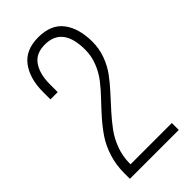

<svg xmlns="http://www.w3.org/2000/svg" viewBox="-223 -764 822 822"><g transform="rotate(-45 188.5 -353.0)"><path d="M40 0V-34.2Q40 -84.5 54.2 -128.9Q68.4 -173.3 90.8 -206.5Q113.3 -239.7 140.6 -270.5Q168 -301.3 195.3 -329.8Q222.7 -358.4 245.1 -387.2Q267.6 -416 281.7 -451.7Q295.9 -487.3 295.9 -525.9Q295.9 -664.1 189 -664.1Q134.3 -664.1 109.1 -627Q84 -589.8 84 -528.8V-481H40V-525.9Q40 -606.9 77.1 -656.5Q114.3 -706.1 190.9 -706.1Q268.6 -706.1 305.2 -657.7Q341.8 -609.4 341.8 -527.8Q341.8 -486.8 327.9 -448.7Q314 -410.6 291.5 -380.1Q269 -349.6 241.9 -320.1Q214.8 -290.5 187.7 -260.5Q160.6 -230.5 137.9 -199.7Q115.2 -168.9 100.8 -130.1Q86.4 -91.3 85.9 -49.8V-42H335.9V0Z"/></g></svg>

Font: Bebas Neue Book
Style: Regular
Weight: 400
Designer: Ryoichi Tsunekawa
Foundry: Ryoichi Tsunekawa
Version: Version 001.003